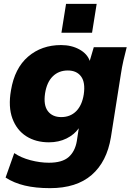

<svg xmlns="http://www.w3.org/2000/svg" viewBox="-20 -753 684 997"><path d="M240 224Q165 224 108.5 210.5Q52 197 9 169L54 42Q89 66 138.5 79Q188 92 234 92Q303 92 336.5 62.5Q370 33 379 -21L389 -87Q366 -54 325.5 -34Q285 -14 234 -14Q166 -14 116.5 -45.5Q67 -77 44.5 -137.5Q22 -198 37 -284Q56 -399 126 -459Q196 -519 297 -519Q351 -519 392 -496.5Q433 -474 446 -437L467 -508H638Q629 -474 621 -439Q613 -404 608 -370L556 -41Q535 87 456 155.5Q377 224 240 224ZM298 -145Q345 -145 375.5 -175.5Q406 -206 415 -263Q424 -325 401 -356Q378 -387 332 -387Q285 -387 254 -356.5Q223 -326 214 -268Q205 -207 228.5 -176Q252 -145 298 -145ZM299 -583 323 -733H482L458 -583Z"/></svg>

Font: Mulish Black
Style: Italic
Weight: 900
Italic angle: -9°
Designer: Vernon Adams
Foundry: Vernon Adams
Version: Version 3.603; ttfautohint (v1.8.3)